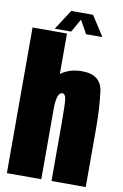

<svg xmlns="http://www.w3.org/2000/svg" viewBox="-98 -963 654 1019"><g transform="rotate(10 228.5 -453.5)"><path d="M14 0H199.5V-785H14ZM254.5 0H439V-316.5Q439 -424.5 427.5 -513.2Q416 -602 312.5 -602Q223.5 -602 165.5 -536.5Q107.5 -471 107.5 -371L198.5 -358Q198.5 -415.5 206.2 -442Q214 -468.5 230.5 -468.5Q245.5 -468.5 250 -444.5Q254.5 -420.5 254.5 -312.5ZM131 -799H219.5L260 -870.5L300 -799H388L318.5 -907H201Z"/></g></svg>

Font: Anybody ExtraCondensed Black
Style: Regular
Weight: 900
Width: 2
Version: Version 1.113;gftools[0.9.25]